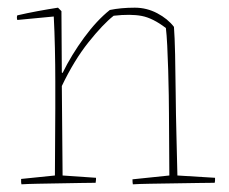

<svg xmlns="http://www.w3.org/2000/svg" viewBox="-20 -476 596 500"><path d="M36 4Q35 1 35 -2.5Q35 -6 35 -10L123 -19Q123 -63 123.5 -106.5Q124 -150 124 -193Q124 -224 124 -265Q124 -306 123 -350.5Q122 -395 120 -433L25 -424Q23 -431 25 -436Q51 -442 78 -447Q105 -452 131 -456L140 -447L141 -287L143 -286Q166 -333 199 -378Q232 -423 266 -450Q295 -456 331 -456Q362 -456 389.5 -441.5Q417 -427 433 -406Q435 -380 436 -334.5Q437 -289 437.5 -234Q438 -179 439.5 -122.5Q441 -66 442 -19L540 -13Q540 -11 540 -7Q540 -3 539 0Q526 0 497 0.5Q468 1 434 1.5Q400 2 370.5 2.5Q341 3 326 4Q325 0 325 -9L421 -19L420 -180Q420 -198 419.5 -228.5Q419 -259 418 -293.5Q417 -328 415.5 -357.5Q414 -387 412 -403Q378 -429 349 -434.5Q320 -440 276 -435Q248 -413 210.5 -366Q173 -319 141 -252L143 -19L230 -13Q230 -11 230 -8Q230 -5 229 0Q216 0 190 0.5Q164 1 134 1.5Q104 2 77.5 2.5Q51 3 36 4Z"/></svg>

Font: Labrada Thin
Style: Regular
Weight: 100
Designer: Mercedes Jáuregui
Foundry: Omnibus-Type Team
Version: Version 1.000; ttfautohint (v1.8.4.7-5d5b)